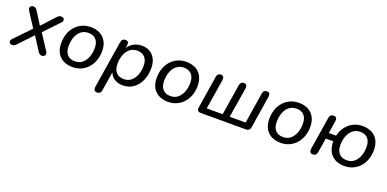

<svg xmlns="http://www.w3.org/2000/svg" viewBox="-9 -1258 4446 2208"><g transform="rotate(20 2214.0 -154.5)"><path d="M55 7Q36 7 26 -2.5Q16 -12 16 -26.5Q16 -41 28 -53L236 -270L234 -229L104 -430Q93 -448 95 -462.5Q97 -477 107.5 -485.5Q118 -494 133 -494Q149 -494 161 -487Q173 -480 182 -465L290 -294H266L427 -470Q439 -482 449.5 -488Q460 -494 476 -494Q495 -494 505 -484.5Q515 -475 515 -461Q515 -447 503 -434L311 -231L310 -271L449 -58Q461 -40 458.5 -25Q456 -10 445 -1.5Q434 7 419 7Q405 7 392.5 -0.5Q380 -8 371 -22L253 -206L281 -205L103 -17Q91 -5 80.5 1Q70 7 55 7Z M793 9Q726 9 677.5 -17Q629 -43 603.5 -91.5Q578 -140 578 -206Q578 -269 596.5 -322Q615 -375 650 -414Q685 -453 732.5 -474.5Q780 -496 837 -496Q905 -496 953 -470Q1001 -444 1027 -395.5Q1053 -347 1053 -280Q1053 -218 1034 -165Q1015 -112 980.5 -73Q946 -34 898.5 -12.5Q851 9 793 9ZM796 -63Q849 -63 885.5 -92.5Q922 -122 941.5 -172.5Q961 -223 961 -284Q961 -352 927.5 -388Q894 -424 835 -424Q782 -424 745 -394.5Q708 -365 689 -315Q670 -265 670 -203Q670 -135 703.5 -99Q737 -63 796 -63Z M1157 187Q1136 187 1126 173Q1116 159 1119 134L1212 -448Q1215 -471 1228.5 -482.5Q1242 -494 1264 -494Q1285 -494 1294.5 -480Q1304 -466 1300 -441L1288 -369L1283 -387Q1310 -439 1356.5 -467.5Q1403 -496 1464 -496Q1520 -496 1562 -471Q1604 -446 1627.5 -399Q1651 -352 1651 -287Q1651 -206 1622 -139Q1593 -72 1538.5 -31.5Q1484 9 1406 9Q1348 9 1303 -20Q1258 -49 1241 -107H1249L1209 144Q1205 166 1192.5 176.5Q1180 187 1157 187ZM1394 -63Q1447 -63 1483.5 -92.5Q1520 -122 1539.5 -172.5Q1559 -223 1559 -284Q1559 -352 1525.5 -388Q1492 -424 1433 -424Q1380 -424 1343 -394.5Q1306 -365 1287 -315Q1268 -265 1268 -203Q1268 -135 1301.5 -99Q1335 -63 1394 -63Z M1962 9Q1895 9 1846.5 -17Q1798 -43 1772.5 -91.5Q1747 -140 1747 -206Q1747 -269 1765.5 -322Q1784 -375 1819 -414Q1854 -453 1901.5 -474.5Q1949 -496 2006 -496Q2074 -496 2122 -470Q2170 -444 2196 -395.5Q2222 -347 2222 -280Q2222 -218 2203 -165Q2184 -112 2149.5 -73Q2115 -34 2067.5 -12.5Q2020 9 1962 9ZM1965 -63Q2018 -63 2054.5 -92.5Q2091 -122 2110.5 -172.5Q2130 -223 2130 -284Q2130 -352 2096.5 -388Q2063 -424 2004 -424Q1951 -424 1914 -394.5Q1877 -365 1858 -315Q1839 -265 1839 -203Q1839 -135 1872.5 -99Q1906 -63 1965 -63Z M2361 0Q2337 0 2325.5 -13Q2314 -26 2318 -51L2381 -451Q2385 -474 2397.5 -484Q2410 -494 2430 -494Q2451 -494 2460.5 -480Q2470 -466 2467 -441L2408 -73H2603L2663 -450Q2667 -472 2679 -483Q2691 -494 2712 -494Q2733 -494 2742.5 -481Q2752 -468 2749 -443L2689 -73H2884L2944 -451Q2948 -474 2960 -484Q2972 -494 2993 -494Q3014 -494 3023.5 -481.5Q3033 -469 3030 -444L2967 -43Q2963 -22 2950 -11Q2937 0 2915 0Z M3340 9Q3273 9 3224.5 -17Q3176 -43 3150.5 -91.5Q3125 -140 3125 -206Q3125 -269 3143.5 -322Q3162 -375 3197 -414Q3232 -453 3279.5 -474.5Q3327 -496 3384 -496Q3452 -496 3500 -470Q3548 -444 3574 -395.5Q3600 -347 3600 -280Q3600 -218 3581 -165Q3562 -112 3527.5 -73Q3493 -34 3445.5 -12.5Q3398 9 3340 9ZM3343 -63Q3396 -63 3432.5 -92.5Q3469 -122 3488.5 -172.5Q3508 -223 3508 -284Q3508 -352 3474.5 -388Q3441 -424 3382 -424Q3329 -424 3292 -394.5Q3255 -365 3236 -315Q3217 -265 3217 -203Q3217 -135 3250.5 -99Q3284 -63 3343 -63Z M4120 9Q4050 9 4001.5 -19Q3953 -47 3928.5 -97.5Q3904 -148 3905 -215H3813L3785 -39Q3781 -16 3768 -4.5Q3755 7 3733 7Q3711 7 3701.5 -7.5Q3692 -22 3695 -47L3759 -449Q3763 -473 3776 -483.5Q3789 -494 3810 -494Q3833 -494 3842.5 -480Q3852 -466 3848 -441L3824 -287H3913Q3928 -349 3963 -396Q3998 -443 4049.5 -469.5Q4101 -496 4164 -496Q4231 -496 4279.5 -470Q4328 -444 4353.5 -395.5Q4379 -347 4379 -280Q4379 -218 4360.5 -165Q4342 -112 4307 -73Q4272 -34 4225 -12.5Q4178 9 4120 9ZM4122 -63Q4176 -63 4212.5 -92.5Q4249 -122 4268 -172.5Q4287 -223 4287 -284Q4287 -352 4254 -388Q4221 -424 4162 -424Q4109 -424 4072 -394.5Q4035 -365 4015.5 -315Q3996 -265 3996 -203Q3996 -135 4029.5 -99Q4063 -63 4122 -63Z"/></g></svg>

Font: Nunito Medium
Style: Italic
Weight: 500
Designer: Vernon Adams
Foundry: Vernon Adams
Version: Version 3.601